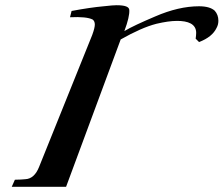

<svg xmlns="http://www.w3.org/2000/svg" viewBox="-20 -713 856 735"><path d="M742 -552C776 -565 798 -583 809 -606C814 -615 816 -624 816 -634C816 -649 811 -662 802 -672C790 -683 770 -689 742 -689C690 -689 634 -676 574 -650C520 -627 481 -609 456 -594C470 -631 476 -658 475 -674C475 -687 459 -693 426 -693C419 -693 402 -692 377 -689C343 -686 302 -680 254 -671L248 -647C291 -649 320 -646 335 -638C340 -634 343 -628 343 -619C343 -611 340 -598 333 -579L130 -75C118 -44 100 -28 77 -27C66 -26 53 -25 37 -25L25 2H233L442 -562C495 -592 540 -612 579 -622C609 -629 635 -633 658 -633C699 -633 731 -622 731 -587C731 -580 730 -573 729 -565L742 -552Z"/></svg>

Font: GFS Pyrsos
Style: Regular
Weight: 400
Designer: George Matthiopoulos
Foundry: George Matthiopoulos
Version: Version 1.0